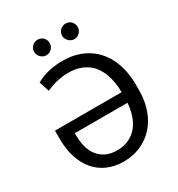

<svg xmlns="http://www.w3.org/2000/svg" viewBox="-216 -1069 1125 1216"><g transform="rotate(-30 346.0 -461.0)"><path d="M311.1 -737.2Q365.8 -737.2 411.4 -724.4Q457 -711.6 493.6 -688.4Q530.2 -665.1 557.9 -632.3Q585.6 -599.4 603.9 -559.1Q622.2 -518.8 631.4 -472.3Q640.6 -425.8 640.6 -375V-333.8Q640.6 -283 630.5 -237.7Q620.4 -192.5 601.6 -154.3Q582.7 -116.1 555.4 -85.8Q528.1 -55.4 493.8 -34.1Q459.5 -12.8 418.7 -1.4Q377.8 9.9 331.7 9.9Q266.7 9.9 214.7 -13Q162.6 -35.9 126.4 -78.3Q90.2 -120.7 70.7 -181.3Q51.1 -241.8 51.1 -316.8V-377.8H538.4Q538.4 -414.1 532.8 -448.7Q527.3 -483.3 515.8 -513.8Q504.3 -544.4 486.2 -570.1Q468 -595.9 442.1 -614.3Q416.2 -632.8 382.3 -643.1Q348.4 -653.4 305.4 -653.4Q279.8 -653.4 256.4 -649.9Q233 -646.3 212.2 -640.8Q191.4 -635.3 174.2 -628.9Q157 -622.5 143.5 -616.5L119.3 -690.3Q126.8 -695.3 143.3 -703.1Q159.8 -710.9 184.3 -718.6Q208.8 -726.2 240.8 -731.7Q272.7 -737.2 311.1 -737.2ZM152 -301.1V-285.5Q152 -240.8 162.1 -201.9Q172.2 -163 194.1 -134.2Q215.9 -105.5 249.8 -89Q283.7 -72.4 331 -72.4Q380 -72.4 417.1 -90Q454.2 -107.6 479.8 -138.3Q505.3 -169 519.5 -210.9Q533.7 -252.8 537.3 -301.1ZM242.9 -818.2Q231.9 -818.2 221.6 -822.8Q211.3 -827.4 203.3 -835.4Q195.3 -843.4 190.7 -853.7Q186.1 -864 186.1 -875Q186.1 -887.4 190.7 -897.7Q195.3 -908 203.3 -915.7Q211.3 -923.3 221.6 -927.6Q231.9 -931.8 242.9 -931.8Q255.3 -931.8 265.6 -927.6Q275.9 -923.3 283.6 -915.7Q291.2 -908 295.5 -897.7Q299.7 -887.4 299.7 -875Q299.7 -864 295.5 -853.7Q291.2 -843.4 283.6 -835.4Q275.9 -827.4 265.6 -822.8Q255.3 -818.2 242.9 -818.2ZM447.4 -818.2Q436.4 -818.2 426.1 -822.8Q415.8 -827.4 407.8 -835.4Q399.9 -843.4 395.2 -853.7Q390.6 -864 390.6 -875Q390.6 -887.4 395.2 -897.7Q399.9 -908 407.8 -915.7Q415.8 -923.3 426.1 -927.6Q436.4 -931.8 447.4 -931.8Q459.9 -931.8 470.2 -927.6Q480.5 -923.3 488.1 -915.7Q495.7 -908 500 -897.7Q504.3 -887.4 504.3 -875Q504.3 -864 500 -853.7Q495.7 -843.4 488.1 -835.4Q480.5 -827.4 470.2 -822.8Q459.9 -818.2 447.4 -818.2Z"/></g></svg>

Font: Fast_Sans
Style: Regular
Weight: 400
Designer: Rasmus Andersson
Foundry: rsms
Version: Version 3.018;git-588b23468